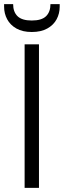

<svg xmlns="http://www.w3.org/2000/svg" viewBox="-36 -916 311 936"><path d="M84 0V-700H154V0ZM119 -760Q74 -760 44 -777Q14 -794 -1 -822Q-16 -850 -16 -883V-896H28Q28 -858 49.5 -837Q71 -816 119 -816Q167 -816 188.5 -837Q210 -858 210 -896H255V-883Q255 -850 240 -822Q225 -794 194.5 -777Q164 -760 119 -760Z"/></svg>

Font: DM Sans 9pt Light
Style: Regular
Weight: 300
Version: Version 4.004;gftools[0.9.30]